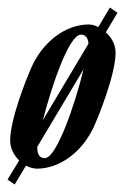

<svg xmlns="http://www.w3.org/2000/svg" viewBox="-79 -441 370 510"><path d="M1 -254C-6 -238 -52 -126 -52 -68C-52 -47 -42 -28 -28 -15L-59 36L-40 49L-10 -1C0 4 10 7 19 7C81 7 144 -39 175 -115C182 -131 228 -243 228 -301C228 -323 217 -342 202 -355L233 -407L213 -421L182 -369C173 -374 164 -376 157 -376C95 -376 32 -330 1 -254ZM40 -21C28 -21 20 -29 20 -48V-51L143 -257C121 -167 72 -21 40 -21ZM136 -349C147 -349 155 -342 156 -325L35 -122C58 -212 104 -349 136 -349Z"/></svg>

Font: Romanesco
Style: Regular
Weight: 400
Designer: Astigmatic (AOETI)
Foundry: Astigmatic (AOETI)
Version: Version 1.000